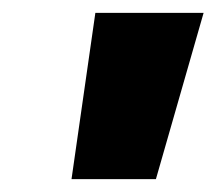

<svg xmlns="http://www.w3.org/2000/svg" viewBox="-20 -734 336 298"><path d="M91 -456H222L296 -714H128Z"/></svg>

Font: Noto Sans Condensed Black
Style: Italic
Weight: 900
Width: 3
Italic angle: -12°
Designer: Monotype Design Team
Foundry: Monotype Imaging Inc.
Version: Version 2.013